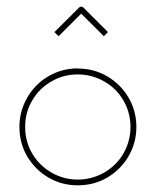

<svg xmlns="http://www.w3.org/2000/svg" viewBox="-20 -554 471 574"><path d="M222.7 -534.2C220.2 -534.2 218.3 -533.2 216.8 -531.7L142.6 -458L155.3 -445.8L222.7 -513.2L290.5 -445.8L302.7 -458L229 -531.7C227.1 -533.2 225.1 -534.2 222.7 -534.2ZM212.9 -349.6C181.2 -349.6 151.9 -341.8 125 -326.2C98.1 -310.5 77.1 -289.1 61.5 -262.2C45.9 -235.4 38.1 -206.1 38.1 -174.8C38.1 -143.1 45.4 -113.8 61 -86.9C76.7 -60.5 97.7 -39.1 124.5 -23.4C150.9 -7.8 180.2 0 211.9 0H212.9C244.1 0 273.4 -7.3 300.3 -22.9C327.1 -38.6 348.6 -60.1 364.3 -86.9C379.9 -113.8 387.7 -143.1 387.7 -174.3C387.7 -206.1 379.9 -235.4 364.3 -262.2C348.6 -289.1 327.1 -310.1 300.8 -325.7C273.9 -341.3 244.6 -349.1 213.4 -349.1ZM212.4 -331.5C240.7 -331.5 267.1 -324.7 291.5 -310.5C315.9 -296.9 335 -277.8 349.1 -253.4C362.8 -229.5 370.1 -203.1 370.1 -174.3C370.1 -146 362.8 -119.6 349.1 -95.2C335 -71.3 315.9 -52.2 291.5 -38.1C267.1 -24.4 240.7 -17.1 212.4 -17.1C184.1 -17.1 157.7 -24.4 133.8 -38.1C109.4 -52.2 90.3 -71.3 76.2 -95.2C62 -119.6 55.2 -146 55.2 -174.3C55.2 -203.1 62 -229.5 76.2 -253.4C90.3 -277.8 109.4 -296.9 133.8 -310.5C157.7 -324.7 184.1 -331.5 212.4 -331.5Z"/></svg>

Font: Mill
Style: Thin
Weight: 100
Version: Version 001.000